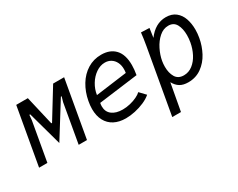

<svg xmlns="http://www.w3.org/2000/svg" viewBox="-94 -987 1988 1604"><g transform="rotate(-30 900.0 -185.0)"><path d="M119.5 -550H231.5L296.5 -270H303.5L475.5 -550H581.5L484.5 0H404.5L470 -374L484 -423H477L272 -94L181 -423H173L168.5 -374L102.5 0H22.5Z M650.5 -202Q650.5 -237.5 658 -277Q673 -357.5 711.8 -421.2Q750.5 -485 809.8 -521.8Q869 -558.5 942.5 -558.5Q1027.5 -558.5 1075.2 -507.5Q1123 -456.5 1123 -355.5Q1123 -313.5 1114 -262.5L735.5 -213.5Q732 -197.5 732 -181.5Q732 -128.5 769.8 -99.8Q807.5 -71 872 -71Q908 -71 944.5 -79.8Q981 -88.5 1010.5 -102.8Q1040 -117 1055.5 -132.5L1109 -76.5Q1081 -52 1038.2 -33.2Q995.5 -14.5 948 -4.2Q900.5 6 858.5 6Q794 6 747.2 -18.5Q700.5 -43 675.5 -89.8Q650.5 -136.5 650.5 -202ZM1048.5 -359Q1048.5 -396.5 1034.2 -425.2Q1020 -454 994.5 -470Q969 -486 936 -486Q891.5 -486 850 -457.5Q808.5 -429 780.2 -382.5Q752 -336 744.5 -283.5L1045.5 -323.5Q1048.5 -342.5 1048.5 -359Z M1324.5 -553 1405 -550 1392 -461.5Q1465 -560 1566.5 -560Q1624 -560 1660.8 -530.5Q1697.5 -501 1714 -453Q1730.5 -405 1730.5 -346.5Q1730.5 -308.5 1723.5 -269.5Q1711 -199 1677.8 -136.2Q1644.5 -73.5 1589.2 -33.8Q1534 6 1460.5 6Q1412 6 1380.8 -13Q1349.5 -32 1329 -70.5L1281.5 190H1197.5L1307 -431Q1313.5 -466.5 1317.5 -496.2Q1321.5 -526 1324.5 -553ZM1640.5 -274.5Q1646.5 -310.5 1646.5 -341.5Q1646.5 -404.5 1623.8 -446.2Q1601 -488 1549.5 -488Q1501 -488 1460.8 -452.5Q1420.5 -417 1394 -363.8Q1367.5 -310.5 1358.5 -258.5Q1354 -233 1354 -204Q1354 -144.5 1378.2 -103.8Q1402.5 -63 1457.5 -63Q1504.5 -63 1542.8 -92.8Q1581 -122.5 1605.8 -170.8Q1630.5 -219 1640.5 -274.5Z"/></g></svg>

Font: JuliaMono
Style: Italic
Weight: 400
Italic angle: -9°
Monospace: yes
Designer: cormullion
Foundry: corm
Version: Version 0.057; ttfautohint (v1.8.4)